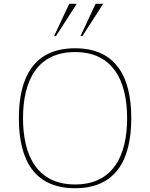

<svg xmlns="http://www.w3.org/2000/svg" viewBox="-20 -988 794 1018"><path d="M378 -712C578 -712 654 -561 654 -361C654 -161 578 -10 378 -10C178 -10 102 -161 102 -361C102 -561 178 -712 378 -712ZM676 -361C676 -579 596 -732 378 -732C160 -732 80 -579 80 -361C80 -143 160 10 378 10C596 10 676 -143 676 -361ZM387 -968H347L267 -797H277ZM527 -968H487L407 -797H417Z"/></svg>

Font: Perun Thin
Style: Regular
Weight: 100
Foundry: Copyright (c) Stefan Peev, Context Ltd, 2016
Version: Version 1.089